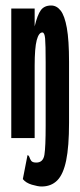

<svg xmlns="http://www.w3.org/2000/svg" viewBox="-20 -502 290 698"><path d="M131 176Q118 176 96 169.5Q74 163 63 149L80 62Q85 63 87 69.5Q89 76 93.5 82.5Q98 89 112 89Q137 89 141.5 60.5Q146 32 146 -45V-275Q146 -340 144 -362Q142 -384 134 -384Q121 -384 113.5 -356Q106 -328 106 -263V0H21V-471H106V-406Q116 -448 128.5 -465Q141 -482 166 -482Q186 -482 200.5 -463.5Q215 -445 223 -400.5Q231 -356 231 -277V-56Q231 31 220.5 81.5Q210 132 188 154Q166 176 131 176Z"/></svg>

Font: Inconsolata UltraCondensed Black
Style: Regular
Weight: 900
Width: 1
Monospace: yes
Designer: Raph Levien, Cyreal, Brenton Simpson
Foundry: Raph Levien, Cyreal, Google
Version: Version 3.001; ttfautohint (v1.8.2.53-6de2)